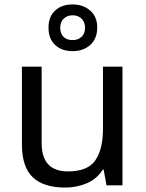

<svg xmlns="http://www.w3.org/2000/svg" viewBox="-20 -837 658 867"><path d="M533 -536V0H461L448 -71H444Q418 -29 372 -9.5Q326 10 274 10Q177 10 128 -36.5Q79 -83 79 -185V-536H168V-191Q168 -63 287 -63Q376 -63 410.5 -113Q445 -163 445 -257V-536ZM308 -606Q259 -606 229 -634Q199 -662 199 -712Q199 -762 229 -789.5Q259 -817 308 -817Q355 -817 387 -789.5Q419 -762 419 -713Q419 -662 387.5 -634Q356 -606 308 -606ZM308 -656Q333 -656 348.5 -671Q364 -686 364 -712Q364 -738 348 -753Q332 -768 308 -768Q284 -768 268 -753Q252 -738 252 -712Q252 -686 266.5 -671Q281 -656 308 -656Z"/></svg>

Font: Noto Sans Tifinagh Adrar
Style: Regular
Weight: 400
Designer: JamraPatel
Foundry: JamraPatel LLC
Version: Version 2.006; ttfautohint (v1.8.4.7-5d5b)